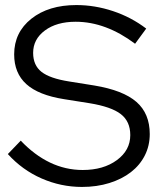

<svg xmlns="http://www.w3.org/2000/svg" viewBox="-20 -729 640 759"><path d="M11 -120 62 -173Q116 -116 177.5 -86.5Q239 -57 307 -57Q389 -57 442 -96Q495 -135 495 -195Q495 -249 457.5 -278Q420 -307 334 -321L233 -337Q132 -353 84 -396.5Q36 -440 36 -514Q36 -601 104 -655Q172 -709 282 -709Q355 -709 427 -685Q499 -661 558 -616L514 -556Q457 -599 398 -621Q339 -643 279 -643Q204 -643 157.5 -608.5Q111 -574 111 -520Q111 -471 144 -445Q177 -419 253 -407L353 -391Q467 -372 519.5 -326Q572 -280 572 -199Q572 -153 552.5 -114.5Q533 -76 497.5 -48.5Q462 -21 412.5 -5.5Q363 10 304 10Q221 10 144.5 -23.5Q68 -57 11 -120Z"/></svg>

Font: Red Hat Display
Style: Regular
Weight: 400
Designer: Pentagram / MCKL
Foundry: Pentagram / MCKL
Version: Version 1.003; Red Hat Display